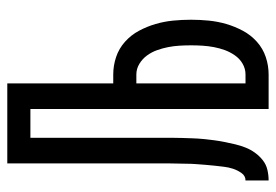

<svg xmlns="http://www.w3.org/2000/svg" viewBox="-138 -638 775 540"><g transform="rotate(-90 250.0 -367.5)"><path d="M214 0V-670H133V-305Q133 -290 133 -274.5Q133 -259 132.5 -244Q132 -229 131.5 -214Q131 -199 129.5 -183.5Q128 -168 126 -153Q124 -138 121 -123Q118 -108 114.5 -93.5Q111 -79 105.5 -65Q100 -51 91 -38.5Q82 -26 70 -16.5Q58 -7 43 -3.5Q28 0 13 0V-65Q26 -65 34 -76.5Q42 -88 46 -100.5Q50 -113 51.5 -126Q53 -139 54.5 -152Q56 -165 57 -178.5Q58 -192 59 -205Q60 -218 60 -231Q60 -244 60.5 -257.5Q61 -271 61 -284Q61 -297 61 -310V-735H286V-437H311Q336 -437 360 -429Q384 -421 403 -404Q422 -387 434 -364.5Q446 -342 453 -318Q460 -294 462.5 -269Q465 -244 465 -218Q465 -193 462.5 -168Q460 -143 453 -119Q446 -95 434 -72.5Q422 -50 403 -33Q384 -16 360 -8Q336 0 311 0ZM286 -65H311Q327 -65 341 -73Q355 -81 364.5 -94.5Q374 -108 379.5 -123Q385 -138 388 -154Q391 -170 392 -186Q393 -202 393 -218Q393 -235 392 -251Q391 -267 388 -282.5Q385 -298 379.5 -313.5Q374 -329 364.5 -342Q355 -355 341 -363.5Q327 -372 311 -372H286Z"/></g></svg>

Font: Iosevka Fixed
Style: Regular
Weight: 400
Monospace: yes
Designer: Belleve Invis
Foundry: Belleve Invis
Version: Version 33.2.4